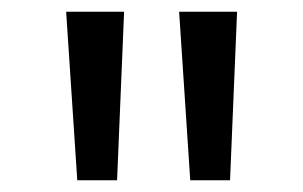

<svg xmlns="http://www.w3.org/2000/svg" viewBox="-20 -770 518 328"><path d="M93 -462ZM93 -750H192L180 -462H112ZM286 -750H385L373 -462H305Z"/></svg>

Font: Martel Sans
Style: Regular
Weight: 400
Designer: Dan Reynolds and Mathieu Réguer
Foundry: Dan Reynolds and Mathieu Réguer
Version: Version 1.002; ttfautohint (v1.1) -l 5 -r 5 -G 72 -x 0 -D la